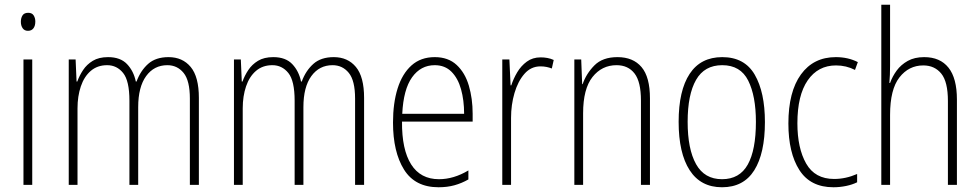

<svg xmlns="http://www.w3.org/2000/svg" viewBox="-20 -780 4129 810"><path d="M99 -726Q115 -726 122 -715Q129 -704 129 -689Q129 -671 121 -660.5Q113 -650 98 -650Q83 -650 75.5 -661Q68 -672 68 -688Q68 -704 75 -715Q82 -726 99 -726ZM116 -529V0H79V-529Z M691 -539Q750 -539 784.5 -497.5Q819 -456 819 -367V0H781V-364Q781 -440 754.5 -472.5Q728 -505 686 -505Q630 -505 596.5 -459Q563 -413 563 -328V0H526V-355Q526 -439 499.5 -472Q473 -505 432 -505Q391 -505 363 -481Q335 -457 321 -415.5Q307 -374 307 -323V0H270V-529H299L303 -436H306Q315 -461 330.5 -484.5Q346 -508 371.5 -523.5Q397 -539 436 -539Q488 -539 516 -509.5Q544 -480 553 -436H556Q573 -482 605 -510.5Q637 -539 691 -539Z M1388 -539Q1447 -539 1481.5 -497.5Q1516 -456 1516 -367V0H1478V-364Q1478 -440 1451.5 -472.5Q1425 -505 1383 -505Q1327 -505 1293.5 -459Q1260 -413 1260 -328V0H1223V-355Q1223 -439 1196.5 -472Q1170 -505 1129 -505Q1088 -505 1060 -481Q1032 -457 1018 -415.5Q1004 -374 1004 -323V0H967V-529H996L1000 -436H1003Q1012 -461 1027.5 -484.5Q1043 -508 1068.5 -523.5Q1094 -539 1133 -539Q1185 -539 1213 -509.5Q1241 -480 1250 -436H1253Q1270 -482 1302 -510.5Q1334 -539 1388 -539Z M1814 -539Q1871 -539 1906.5 -506Q1942 -473 1958 -418.5Q1974 -364 1974 -300V-267H1676Q1675 -149 1714.5 -86.5Q1754 -24 1832 -24Q1894 -24 1956 -61V-23Q1928 -7 1897.5 1.5Q1867 10 1830 10Q1731 10 1684.5 -64.5Q1638 -139 1638 -263Q1638 -345 1657.5 -407Q1677 -469 1716 -504Q1755 -539 1814 -539ZM1814 -505Q1755 -505 1718.5 -454Q1682 -403 1677 -300H1938Q1938 -357 1925 -403.5Q1912 -450 1884.5 -477.5Q1857 -505 1814 -505Z M2261 -538Q2275 -538 2289 -535.5Q2303 -533 2316 -527L2308 -491Q2298 -495 2286 -497.5Q2274 -500 2260 -500Q2220 -500 2192.5 -468.5Q2165 -437 2150.5 -387.5Q2136 -338 2136 -283V0H2099V-529H2129L2134 -420H2137Q2146 -448 2162 -475Q2178 -502 2202.5 -520Q2227 -538 2261 -538Z M2585 -539Q2651 -539 2686.5 -497Q2722 -455 2722 -365V0H2684V-356Q2684 -435 2657 -470Q2630 -505 2581 -505Q2519 -505 2479.5 -455Q2440 -405 2440 -302V0H2403V-529H2432L2436 -425H2438Q2453 -469 2487.5 -504Q2522 -539 2585 -539Z M3207 -265Q3207 -133 3162 -61.5Q3117 10 3026 10Q2936 10 2889.5 -62Q2843 -134 2843 -266Q2843 -398 2889.5 -468.5Q2936 -539 3027 -539Q3121 -539 3164 -465Q3207 -391 3207 -265ZM2881 -266Q2881 -151 2916.5 -87.5Q2952 -24 3026 -24Q3100 -24 3134.5 -85.5Q3169 -147 3169 -266Q3169 -375 3136.5 -440Q3104 -505 3027 -505Q2952 -505 2916.5 -443Q2881 -381 2881 -266Z M3496 10Q3399 10 3352.5 -62.5Q3306 -135 3306 -259Q3306 -393 3359 -466Q3412 -539 3506 -539Q3558 -539 3599 -518L3587 -485Q3550 -504 3507 -504Q3431 -504 3387.5 -441Q3344 -378 3344 -260Q3344 -155 3381 -90Q3418 -25 3499 -25Q3548 -25 3596 -46V-11Q3576 -1 3549.5 4.5Q3523 10 3496 10Z M3735 -503Q3735 -462 3732 -430H3735Q3745 -458 3763 -482.5Q3781 -507 3809.5 -523Q3838 -539 3879 -539Q3946 -539 3981.5 -494.5Q4017 -450 4017 -360V0H3979V-354Q3979 -435 3951 -469.5Q3923 -504 3875 -504Q3814 -504 3774.5 -453.5Q3735 -403 3735 -295V0H3698V-760H3735Z"/></svg>

Font: Noto Sans Arabic Cond ExtLt
Style: Regular
Weight: 200
Width: 3
Designer: Monotype Design Team, Nadine Chahine, Nizar Qandah and Khaled Hosny
Foundry: Monotype Imaging Inc.
Version: Version 2.012; ttfautohint (v1.8.4.7-5d5b)